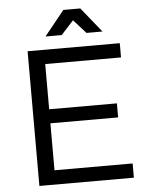

<svg xmlns="http://www.w3.org/2000/svg" viewBox="-60 -945 771 994"><g transform="rotate(-5 326.0 -448.5)"><path d="M352 -839 416 -768H499L395 -897H307L203 -768H287ZM189 -74V-318H541V-391H189V-626H583V-700H104V0H595V-74Z"/></g></svg>

Font: Juman Normal
Style: Regular
Weight: 300
Designer: Bandar Raffah (Arabic) Julieta Ulanovsky (Latin)
Foundry: Caramella
Version: Version 5.022;PS 005.022;hotconv 1.0.88;makeotf.lib2.5.64775